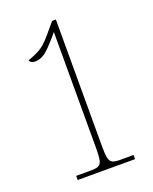

<svg xmlns="http://www.w3.org/2000/svg" viewBox="-136 -795 696 871"><g transform="rotate(-20 212.5 -359.0)"><path d="M86 0V-20H158Q182 -20 194 -25.5Q206 -31 210 -49.5Q214 -68 214 -105V-668Q180 -626 150.5 -598.5Q121 -571 88 -571Q79 -571 71 -575.5Q63 -580 63 -587Q89 -595 117.5 -610Q146 -625 180 -666L224 -718H242V-105Q242 -68 246 -49.5Q250 -31 262 -25.5Q274 -20 298 -20H363V0Z"/></g></svg>

Font: Noto Serif Georgian ExtraCondensed Thin
Style: Regular
Weight: 100
Width: 2
Designer: Monotype Design Team, Akaki Razmadze
Foundry: Google LLC
Version: Version 2.003; ttfautohint (v1.8.4.7-5d5b)